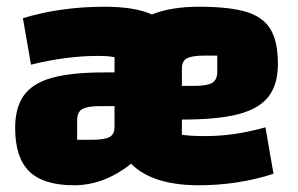

<svg xmlns="http://www.w3.org/2000/svg" viewBox="-20 -535 885 570"><path d="M768 -157 792 -19Q686 15 570 15Q433 15 369 -49Q331 -18 288 -1.5Q245 15 200 15Q109 15 67 -26Q25 -67 25 -155Q25 -216 51 -252Q77 -288 134.5 -304Q192 -320 290 -320H320V-365Q305 -369 270 -369Q177 -369 72 -343L48 -481Q160 -515 290 -515Q381 -515 431 -492Q488 -515 570 -515Q662 -515 712 -499.5Q762 -484 783.5 -447.5Q805 -411 805 -345Q805 -284 777 -248Q749 -212 687.5 -196Q626 -180 520 -180V-135Q544 -131 590 -131Q676 -131 768 -157ZM520 -332V-280H556Q595 -280 610 -289Q625 -298 625 -322V-370H589Q550 -370 535 -362Q520 -354 520 -332ZM320 -158V-220H278Q239 -220 224 -211Q209 -202 209 -178V-120H251Q290 -120 305 -128Q320 -136 320 -158Z"/></svg>

Font: Changa ExtraBold
Style: Regular
Weight: 800
Designer: Eduardo Rodriguez Tunni
Foundry: Eduardo Rodriguez Tunni
Version: Version 2.002; ttfautohint (v1.5) -l 8 -r 50 -G 220 -x 14 -H